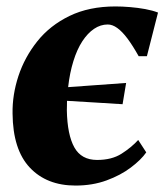

<svg xmlns="http://www.w3.org/2000/svg" viewBox="-20 -565 510 596"><path d="M214.5 11Q125 11 72.5 -44.8Q20 -100.5 19 -212.5Q18 -270.5 37.2 -329Q56.5 -387.5 95.8 -436.8Q135 -486 195.8 -515.5Q256.5 -545 338.5 -545Q359 -545 383.5 -543Q408 -541 431 -536.8Q454 -532.5 470.5 -526L436 -390.5H410.5Q392 -423.5 375.8 -445.2Q359.5 -467 344.2 -478Q329 -489 314.5 -489Q292 -489 272 -475.5Q252 -462 235.5 -436.8Q219 -411.5 207.8 -375.2Q196.5 -339 191.5 -294.5Q237 -298 281.2 -301Q325.5 -304 371.5 -307.5L360.5 -241.5Q321.5 -244 279.8 -246.5Q238 -249 188 -252Q188 -244.5 187.8 -237Q187.5 -229.5 187.5 -222.5Q189 -146.5 210.8 -107.5Q232.5 -68.5 281.5 -68.5Q327 -68.5 357.2 -87.8Q387.5 -107 409 -130.5L434 -92Q418 -69 386.2 -45Q354.5 -21 310.8 -5Q267 11 214.5 11Z"/></svg>

Font: Merriweather 72pt Black
Style: Italic
Weight: 900
Italic angle: -7.8°
Version: Version 2.101